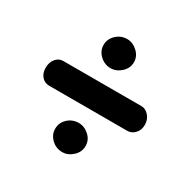

<svg xmlns="http://www.w3.org/2000/svg" viewBox="-112 -576 670 674"><g transform="rotate(30 223.0 -239.0)"><path d="M64 -289H381Q398 -289 411 -274Q424 -259 424 -238Q424 -216 411 -202.5Q398 -189 381 -189H64Q46 -189 34 -202.5Q22 -216 22 -238Q22 -260 34 -274.5Q46 -289 64 -289ZM220 -128Q243 -128 262 -111Q281 -94 281 -69Q281 -45 262 -27.5Q243 -10 220 -10Q195 -10 176.5 -27.5Q158 -45 158 -69Q158 -94 176.5 -111Q195 -128 220 -128ZM220 -468Q243 -468 262 -450.5Q281 -433 281 -409Q281 -385 262 -367.5Q243 -350 220 -350Q195 -350 176.5 -367.5Q158 -385 158 -409Q158 -433 176.5 -450.5Q195 -468 220 -468Z"/></g></svg>

Font: Dosis
Style: Bold
Weight: 700
Designer: Edgar Tolentino, Pablo Impallari, Igino Marini
Foundry: Edgar Tolentino, Pablo Impallari, Igino Marini
Version: Version 1.007